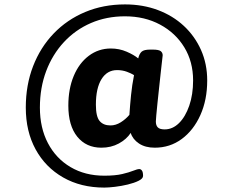

<svg xmlns="http://www.w3.org/2000/svg" viewBox="-20 -728 1057 871"><path d="M453 123Q347 123 266.5 77Q186 31 141.5 -50.5Q97 -132 97 -240Q97 -342 130 -427.5Q163 -513 223.5 -576Q284 -639 366.5 -673.5Q449 -708 547 -708Q628 -708 696 -682.5Q764 -657 814 -610.5Q864 -564 892 -501Q920 -438 920 -363Q920 -275 889 -206Q858 -137 804.5 -97.5Q751 -58 682 -58Q639 -58 610.5 -77Q582 -96 573 -125Q554 -96 519 -77Q484 -58 440 -58Q371 -58 330.5 -108Q290 -158 290 -249Q290 -325 314.5 -383.5Q339 -442 383 -475Q427 -508 483 -508Q521 -508 554.5 -493.5Q588 -479 607 -463Q612 -484 622.5 -493.5Q633 -503 661 -503H673Q700 -503 709 -496Q718 -489 718 -477Q718 -476 715.5 -455Q713 -434 709.5 -401.5Q706 -369 702 -332Q698 -295 694.5 -261.5Q691 -228 689 -205Q687 -182 687 -177Q687 -159 696 -150Q705 -141 727 -141Q763 -141 792 -169.5Q821 -198 838.5 -248.5Q856 -299 856 -363Q856 -448 816 -513.5Q776 -579 706 -616.5Q636 -654 547 -654Q463 -654 392.5 -623.5Q322 -593 270 -537Q218 -481 189.5 -405.5Q161 -330 161 -240Q161 -148 197.5 -78.5Q234 -9 300 30Q366 69 453 69Q503 69 534.5 61.5Q566 54 584.5 46.5Q603 39 612 39Q619 39 624 46Q629 53 629 70Q629 82 609 92Q589 102 560 109Q531 116 501.5 119.5Q472 123 453 123ZM481 -159Q505 -159 527.5 -173Q550 -187 567 -207Q570 -252 574.5 -297Q579 -342 588 -387Q576 -395 555.5 -402.5Q535 -410 511 -410Q466 -410 440.5 -369Q415 -328 415 -253Q415 -199 432 -179Q449 -159 481 -159Z"/></svg>

Font: Asap Semi Expanded
Style: Bold
Weight: 700
Width: 6
Designer: Pablo Cosgaya
Foundry: Omnibus-Type
Version: Version 3.001; ttfautohint (v1.8.4.7-5d5b)